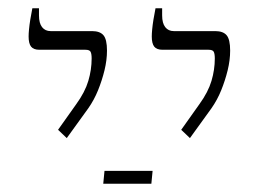

<svg xmlns="http://www.w3.org/2000/svg" viewBox="-20 -667 634 463"><path d="M438 -334 417 -354 461 -416Q482 -445 490 -472Q498 -499 498 -526Q498 -537 495.5 -542Q493 -547 483 -547H372Q358 -547 352 -554.5Q346 -562 346 -579Q346 -586 347 -596.5Q348 -607 350 -619.5Q352 -632 355 -647H371V-630Q371 -611 378.5 -601.5Q386 -592 399 -592H499Q518 -592 526.5 -582Q535 -572 535 -545Q535 -522 529 -497.5Q523 -473 513.5 -449.5Q504 -426 490 -406ZM141 -334 120 -354 164 -416Q185 -445 193 -472Q201 -499 201 -526Q201 -537 198.5 -542Q196 -547 186 -547H75Q61 -547 55 -554.5Q49 -562 49 -579Q49 -586 50 -596.5Q51 -607 53 -619.5Q55 -632 58 -647H74V-630Q74 -611 81.5 -601.5Q89 -592 102 -592H202Q221 -592 229.5 -582Q238 -572 238 -545Q238 -522 232 -497.5Q226 -473 216.5 -449.5Q207 -426 193 -406ZM229 -224 232 -255H348L345 -224Z"/></svg>

Font: Noto Serif Hebrew ExtraLight
Style: Regular
Weight: 250
Version: Version 2.003